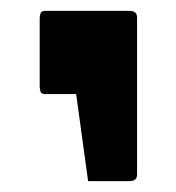

<svg xmlns="http://www.w3.org/2000/svg" viewBox="-20 -171 324 353"><path d="M232 150Q232 162 218 162Q180 162 142 162L120 2H66Q58 2 56 0Q54 -2 53 -10V-139Q54 -147 56 -149Q58 -151 66 -151Q142 -151 218 -151Q232 -151 232 -139Z"/></svg>

Font: Keania One
Style: Regular
Weight: 400
Designer: Julia Petretta
Foundry: Julia Petretta
Version: Version 1.003